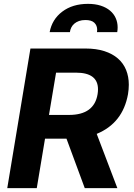

<svg xmlns="http://www.w3.org/2000/svg" viewBox="-20 -980 696 1000"><path d="M590.6 -812.5H485.1Q486.2 -818.2 486.2 -824.2Q486.2 -847.3 471.4 -861.5Q456.7 -875.7 425.1 -875.7Q405.9 -875.7 391.5 -870.6Q377.1 -865.4 367 -856.7Q356.9 -848 351.2 -836.5Q345.5 -824.9 344.1 -812.5H238.6Q251.1 -879.3 304.3 -919.4Q358 -959.9 438.2 -959.9Q475.9 -959.9 504.8 -950.5Q533.7 -941.1 553.3 -924.5Q572.8 -908 582.7 -885.7Q592.7 -863.3 592.7 -837.4Q592.7 -825.3 590.6 -812.5ZM591.3 0H421.5L326.3 -257.8H214.5L171.5 0H17.8L138.5 -727.3H425.4Q481.5 -727.3 523.8 -713.6Q566.1 -699.9 594.3 -675.2Q622.5 -650.6 636.7 -615.8Q650.9 -581 650.9 -538.7Q650.9 -515.3 646.7 -489.7Q619.7 -338.8 483.7 -282.7ZM339.5 -381.4Q470.5 -381.4 488.3 -489.7Q490.4 -502.8 490.4 -514.9Q490.4 -601.6 375.7 -601.6H272L235.1 -381.4Z"/></svg>

Font: Linik Sans
Style: Bold Italic
Weight: 700
Italic angle: 9°
Designer: Fonts by Rasmus Andersson / Changes by Cristiano Sobral with parts from Marc Monis
Foundry: rsms
Version: Version 3.020; ttfautohint (v1.6)